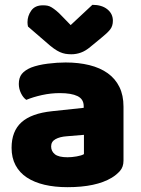

<svg xmlns="http://www.w3.org/2000/svg" viewBox="-20 -760 584 796"><path d="M260 -108Q277 -108 297.5 -111.5Q318 -115 328 -121V-201L256 -195Q228 -193 210 -183Q192 -173 192 -153Q192 -133 207.5 -120.5Q223 -108 260 -108ZM252 -501Q306 -501 350.5 -490Q395 -479 426.5 -456.5Q458 -434 475 -399.5Q492 -365 492 -318V-94Q492 -68 477.5 -51.5Q463 -35 443 -23Q378 16 260 16Q207 16 164.5 6Q122 -4 91.5 -24Q61 -44 44.5 -75Q28 -106 28 -147Q28 -216 69 -253Q110 -290 196 -299L327 -313V-320Q327 -349 301.5 -361.5Q276 -374 228 -374Q191 -374 154.5 -366Q118 -358 89 -346Q76 -355 67 -373.5Q58 -392 58 -412Q58 -438 70.5 -453.5Q83 -469 109 -480Q138 -491 177.5 -496Q217 -501 252 -501ZM273 -656 363 -740Q402 -740 425 -721.5Q448 -703 448 -674Q448 -652 436.5 -637.5Q425 -623 400 -603L355 -566Q335 -549 315.5 -542Q296 -535 276 -535Q262 -535 251 -537Q240 -539 228.5 -544Q217 -549 203 -559Q189 -569 170 -586L96 -650Q95 -655 94.5 -659Q94 -663 94 -668Q94 -694 109.5 -716Q125 -738 158 -738Q168 -738 176.5 -736.5Q185 -735 194 -729.5Q203 -724 214 -715Q225 -706 239 -691Z"/></svg>

Font: Baloo Thambi 2 ExtraBold
Style: Regular
Weight: 800
Designer: Aadarsh Rajan and Ek Type
Foundry: Ek Type
Version: Version 1.640;hotconv 1.0.111;makeotfexe 2.5.65597; ttfautoh